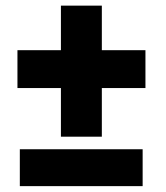

<svg xmlns="http://www.w3.org/2000/svg" viewBox="-20 -651 579 671"><path d="M335.9 -475.6V-631.3H192.9V-475.6H41V-343.3H192.9V-173.3H335.9V-343.3H488.3V-475.6ZM49.3 -129.4V-0.5H478.5V-129.4Z"/></svg>

Font: Vazirmatn Black
Style: Regular
Weight: 900
Designer: Saber Rastikerdar
Foundry: Saber Rastikerdar
Version: Version 33.003